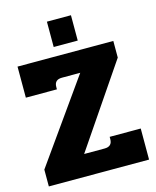

<svg xmlns="http://www.w3.org/2000/svg" viewBox="-123 -918 817 1003"><g transform="rotate(-15 286.0 -417.0)"><path d="M228 -834H358V-697H228ZM15 -91 327 -531H228Q187 -531 187 -492V-479H19V-647H537V-557L237 -116H348Q389 -116 389 -156V-168H557V0H15Z"/></g></svg>

Font: Pridi
Style: Bold
Weight: 700
Designer: Katatrad Team
Foundry: CadsonDemak
Version: Version 1.001